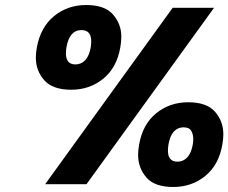

<svg xmlns="http://www.w3.org/2000/svg" viewBox="-20 -735 911 766"><path d="M127 -546Q142 -627 196 -671Q250 -715 324 -715Q398 -715 431 -677Q464 -639 464 -589Q464 -569 460 -546Q446 -465 392 -421Q338 -377 264 -377Q190 -377 156.5 -415Q123 -453 123 -505Q123 -524 127 -546ZM834 -704 325 0H160L669 -704ZM305 -615Q257 -615 245 -546Q243 -532 243 -522Q243 -478 281 -478Q304 -478 320 -495Q336 -512 342 -546Q344 -560 344 -570Q344 -615 305 -615ZM535 -158Q549 -239 603 -283Q657 -327 731 -327Q805 -327 838 -289Q871 -251 871 -199Q871 -180 867 -158Q853 -77 799 -33Q745 11 671 11Q597 11 564 -27Q531 -65 531 -117Q531 -136 535 -158ZM712 -227Q689 -227 673.5 -210Q658 -193 652 -158Q650 -144 650 -134Q650 -90 688 -90Q711 -90 727 -107Q743 -124 749 -158Q751 -171 751 -181Q751 -199 743 -213Q735 -227 712 -227Z"/></svg>

Font: Fz Poppins
Style: Bold Italic
Weight: 700
Italic angle: -10°
Designer: Ninad Kale (Devanagari), Jonny Pinhorn (Latin)
Foundry: Indian Type Foundry
Version: Vit hóa bi Vntype.Com & FontZin.Com